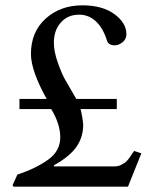

<svg xmlns="http://www.w3.org/2000/svg" viewBox="-20 -700 570 720"><path d="M27 -5 45 -45Q116 -69 161 -101.5Q206 -134 206 -185Q206 -235 172 -291H53V-329H155Q96 -435 96 -498Q96 -580 151 -630Q206 -680 289 -680Q364 -680 409 -647Q454 -614 454 -572Q454 -553 439.5 -541.5Q425 -530 410 -530Q387 -530 381 -548Q367 -594 340 -619.5Q313 -645 277 -645Q234 -645 208 -615.5Q182 -586 182 -540Q182 -507 196.5 -466Q211 -425 223 -403.5Q235 -382 266 -329H418V-291H282Q289 -265 292 -233Q292 -185 266 -148.5Q240 -112 182 -80V-76H407Q416 -76 423 -77.5Q430 -79 436.5 -83Q443 -87 447 -89Q451 -91 457.5 -98.5Q464 -106 466 -109Q468 -112 474.5 -122Q481 -132 483 -134L510 -125L460 0H31Z"/></svg>

Font: Linguistics Pro
Style: Regular
Weight: 400
Designer: Stefan Peev, Context Ltd
Foundry: Stefan Peev, Context Ltd
Version: Version 001.000